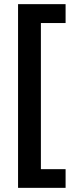

<svg xmlns="http://www.w3.org/2000/svg" viewBox="-20 -743 360 925"><path d="M296 162V72H177V-632H296V-723H67V162Z"/></svg>

Font: Noto Sans Myanmar UI SemiCondensed SemiBold
Style: Regular
Weight: 600
Width: 4
Designer: Monotype Design Team
Foundry: Monotype Imaging Inc.
Version: Version 2.103